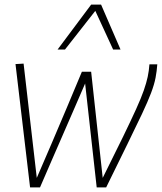

<svg xmlns="http://www.w3.org/2000/svg" viewBox="-20 -810 700 830"><path d="M439 0H398L348 -449Q324 -393 299.5 -337Q275 -281 250.5 -224.5Q226 -168 201.5 -112Q177 -56 153 0H110L47 -533L82 -535L139 -41Q172 -117 204.5 -193Q237 -269 269.5 -346Q302 -423 334 -500H374L424 -41Q476 -145 511 -217Q546 -289 568 -337.5Q590 -386 601.5 -419Q613 -452 618.5 -478Q624 -504 626 -532H660Q658 -503 652.5 -474Q647 -445 633 -408Q619 -371 594 -318Q569 -265 531 -187.5Q493 -110 439 0ZM229 -596 374 -790H417L501 -596H469L392 -763L261 -596Z"/></svg>

Font: Georama ExtraCondensed Thin ExtraLight
Style: Italic
Weight: 250
Italic angle: -9°
Version: Version 1.001